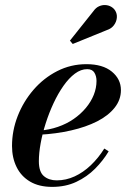

<svg xmlns="http://www.w3.org/2000/svg" viewBox="-20 -721 522 751"><path d="M184 10Q132.5 10 97.5 -10.8Q62.5 -31.5 44.8 -67.8Q27 -104 27 -150Q27 -210 49.2 -267Q71.5 -324 111.2 -370Q151 -416 204 -443Q257 -470 318 -470Q382 -470 417.5 -440.8Q453 -411.5 453 -368.5Q453 -330.5 428.2 -299.5Q403.5 -268.5 359.8 -246.2Q316 -224 258 -210.8Q200 -197.5 134 -194V-210Q172.5 -213 206.5 -224.8Q240.5 -236.5 268 -255.5Q295.5 -274.5 315.8 -298.8Q336 -323 346.8 -350Q357.5 -377 357.5 -404.5Q357.5 -423 349.2 -436.8Q341 -450.5 321 -450.5Q296.5 -450.5 273 -433Q249.5 -415.5 228.2 -385.2Q207 -355 189.5 -317.5Q172 -280 159 -239.5Q146 -199 139 -160.5Q132 -122 132 -90.5Q132 -48.5 151.8 -32Q171.5 -15.5 202 -15.5Q238 -15.5 271.8 -31Q305.5 -46.5 335 -74.5Q364.5 -102.5 388 -140L405 -129Q383.5 -93 352 -61.2Q320.5 -29.5 278.8 -9.8Q237 10 184 10ZM264.5 -549 253.5 -562 345.5 -677.5Q355 -691 367.5 -696.5Q380 -702 392.2 -701.2Q404.5 -700.5 414.5 -694.8Q424.5 -689 430 -680.5Q438.5 -667.5 437 -651.5Q435.5 -635.5 425.5 -622.2Q415.5 -609 398.5 -603.5Z"/></svg>

Font: Bodoni Moda 11pt SemiBold
Style: Italic
Weight: 600
Italic angle: -13°
Designer: Owen Earl
Foundry: indestructible type
Version: Version 2.004